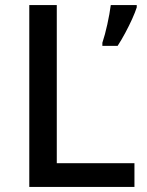

<svg xmlns="http://www.w3.org/2000/svg" viewBox="-20 -734 576 754"><path d="M95 0V-714H203V-93H508V0ZM517 -705Q511 -686 499 -659.5Q487 -633 472 -605Q457 -577 442 -554H382V-566Q387 -581 392 -599.5Q397 -618 401.5 -638.5Q406 -659 409.5 -678.5Q413 -698 415 -714H517Z"/></svg>

Font: Noto Sans Hebrew Medium
Style: Regular
Weight: 500
Designer: Monotype Design Team
Foundry: Monotype Imaging Inc.
Version: Version 2.003